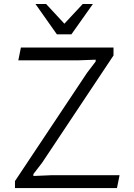

<svg xmlns="http://www.w3.org/2000/svg" viewBox="-20 -957 680 977"><path d="M466.8 -644V-653.3L376 -649.9H73.2L86.4 -715.3H557.6V-674.8L194.3 -128.9L149.9 -71.3V-61.5L240.7 -65.4H588.4L575.2 0H56.2V-35.6L422.9 -586.4ZM452.6 -936.5 343.3 -782.2H269.5L160.6 -936.5H214.8L307.6 -836.4L400.9 -936.5Z"/></svg>

Font: Proza Libre
Style: Light
Weight: 300
Designer: Jasper de Waard
Foundry: Jasper de Waard
Version: Version 1.000; ttfautohint (v1.4.1.8-43bc)